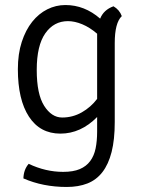

<svg xmlns="http://www.w3.org/2000/svg" viewBox="-20 -523 564 763"><path d="M378 -449Q392 -484 431 -498Q455 -484 464 -459Q436 -432 436 -352V-38Q436 32 423.5 81Q411 130 387 161Q363 192 327.5 206Q292 220 245 220Q151 220 73 186Q74 151 94 128Q161 160 231 160Q271 160 297 149Q323 138 338.5 117Q354 96 360 66.5Q366 37 366 0V-58Q301 8 220 8Q139 8 95 -59.5Q51 -127 51 -248Q51 -309 66.5 -356.5Q82 -404 108 -436.5Q134 -469 168 -486Q202 -503 240 -503Q316 -503 378 -449ZM366 -130V-389Q337 -414 307 -426.5Q277 -439 250 -439Q194 -439 160 -390.5Q126 -342 126 -245Q126 -149 155.5 -102.5Q185 -56 227 -56Q269 -56 305 -76.5Q341 -97 366 -130Z"/></svg>

Font: Signika
Style: Light
Weight: 300
Designer: Anna Giedrys
Foundry: Anna Giedrys
Version: Version 1.001